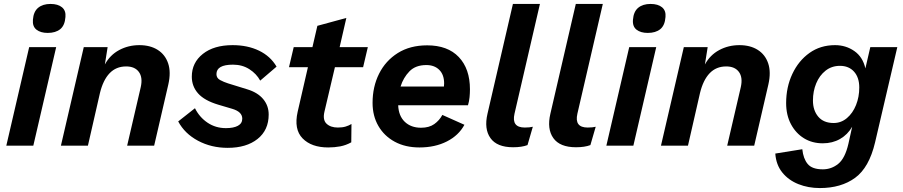

<svg xmlns="http://www.w3.org/2000/svg" viewBox="-20 -739 4583 974"><path d="M222 -572Q186 -572 165 -588.5Q144 -605 147 -639Q150 -680 173.5 -699.5Q197 -719 236 -719Q274 -719 294.5 -702Q315 -685 312 -653Q309 -610 285.5 -591Q262 -572 222 -572ZM265 -500 149 0H12L128 -500Z M289 0 405 -500H526L512 -412Q538 -460 584.5 -485Q631 -510 687 -510Q742 -510 780 -486Q818 -462 833 -417.5Q848 -373 834 -311L762 0H625L694 -297Q705 -346 684.5 -374Q664 -402 620 -402Q569 -402 536 -367.5Q503 -333 487 -267L426 0Z M1135 11Q1052 11 984.5 -25Q917 -61 884 -123L969 -190Q992 -144 1033 -116.5Q1074 -89 1126 -89Q1165 -89 1187 -101Q1209 -113 1209 -137Q1209 -172 1158 -187L1087 -208Q1017 -229 985 -265Q953 -301 953 -350Q953 -421 1009 -465.5Q1065 -510 1160 -510Q1236 -510 1294 -482Q1352 -454 1383 -401L1300 -330Q1281 -365 1245 -388Q1209 -411 1162 -411Q1078 -411 1078 -363Q1078 -343 1096.5 -333Q1115 -323 1137 -316L1234 -286Q1287 -270 1315 -236.5Q1343 -203 1343 -158Q1343 -79 1286.5 -34Q1230 11 1135 11Z M1645 9Q1560 9 1515 -37Q1470 -83 1490 -172L1542 -398H1446L1470 -500H1565L1590 -608L1737 -648L1703 -500H1846L1822 -398H1679L1626 -173Q1616 -131 1636.5 -111.5Q1657 -92 1694 -92Q1717 -92 1733.5 -97Q1750 -102 1763 -110L1762 -17Q1735 -2 1706 3.5Q1677 9 1645 9Z M2108 9Q2036 9 1982.5 -20Q1929 -49 1899.5 -100Q1870 -151 1870 -217Q1870 -299 1903 -365Q1936 -431 1998 -470Q2060 -509 2147 -509Q2251 -509 2307.5 -449.5Q2364 -390 2364 -286Q2364 -266 2362 -245.5Q2360 -225 2354 -205H2000Q2002 -151 2033.5 -121Q2065 -91 2116 -91Q2157 -91 2183 -109.5Q2209 -128 2224 -156L2336 -106Q2307 -52 2247 -21.5Q2187 9 2108 9ZM2143 -409Q2088 -409 2057 -377Q2026 -345 2012 -300H2232Q2233 -307 2233 -316Q2233 -360 2208.5 -384.5Q2184 -409 2143 -409Z M2583 8Q2501 8 2468 -38.5Q2435 -85 2453 -162L2582 -719H2719L2590 -162Q2574 -92 2642 -92Q2668 -92 2683 -96L2656 -3Q2627 8 2583 8Z M2902 8Q2820 8 2787 -38.5Q2754 -85 2772 -162L2901 -719H3038L2909 -162Q2893 -92 2961 -92Q2987 -92 3002 -96L2975 -3Q2946 8 2902 8Z M3266 -572Q3230 -572 3209 -588.5Q3188 -605 3191 -639Q3194 -680 3217.5 -699.5Q3241 -719 3280 -719Q3318 -719 3338.5 -702Q3359 -685 3356 -653Q3353 -610 3329.5 -591Q3306 -572 3266 -572ZM3309 -500 3193 0H3056L3172 -500Z M3333 0 3449 -500H3570L3556 -412Q3582 -460 3628.5 -485Q3675 -510 3731 -510Q3786 -510 3824 -486Q3862 -462 3877 -417.5Q3892 -373 3878 -311L3806 0H3669L3738 -297Q3749 -346 3728.5 -374Q3708 -402 3664 -402Q3613 -402 3580 -367.5Q3547 -333 3531 -267L3470 0Z M4139 215Q4080 215 4030 195Q3980 175 3948.5 136Q3917 97 3913 40L4050 18Q4055 66 4077.5 93Q4100 120 4154 120Q4198 120 4232.5 92Q4267 64 4284 -10L4303 -96Q4280 -56 4241.5 -34Q4203 -12 4154 -12Q4100 -12 4058.5 -37.5Q4017 -63 3992.5 -109Q3968 -155 3968 -216Q3968 -297 3999.5 -364Q4031 -431 4086.5 -470.5Q4142 -510 4216 -510Q4271 -510 4314 -480Q4357 -450 4370 -392L4395 -500H4532L4419 -16Q4389 111 4318 163Q4247 215 4139 215ZM4209 -115Q4247 -115 4276.5 -140Q4306 -165 4322.5 -206Q4339 -247 4339 -295Q4339 -346 4312.5 -375.5Q4286 -405 4241 -405Q4199 -405 4168 -380.5Q4137 -356 4120.5 -316Q4104 -276 4104 -229Q4104 -179 4131 -147Q4158 -115 4209 -115Z"/></svg>

Font: Work Sans SemiBold
Style: Italic
Weight: 600
Italic angle: -13°
Designer: Wei Huang
Foundry: Wei Huang
Version: Version 2.012; ttfautohint (v1.8.3)